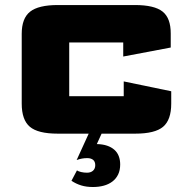

<svg xmlns="http://www.w3.org/2000/svg" viewBox="-20 -531 757 770"><path d="M67.1 -115.5V-395.3Q67.1 -457.6 100.7 -484.2Q134.3 -510.8 212 -510.8H520.8Q599.2 -510.8 632.1 -484.5Q665 -458.2 664.7 -396.3V-340.4L474.2 -304.3V-360.7Q474.2 -360.7 474.2 -360.7Q474.2 -360.7 474.2 -360.7H257.6Q257.6 -360.7 257.6 -360.7Q257.6 -360.7 257.6 -360.7V-145.1Q257.6 -145.1 257.6 -145.1Q257.6 -145.1 257.6 -145.1H476.2Q476.2 -145.1 476.2 -145.1Q476.2 -145.1 476.2 -145.1V-204.5L666.7 -165V-115.5Q666.7 -50.2 634.1 -22.6Q601.5 5 522.3 5H211.5Q132.3 5 99.7 -22.6Q67.1 -50.2 67.1 -115.5ZM338 0H389.7L368.3 46.8Q391.8 47.3 409.3 53.2Q426.9 59.2 438.7 69.7Q450.5 80.1 456.2 95.1Q462 110.1 462 128.6Q462 151.8 453.7 168.9Q445.3 186 430.6 197.1Q415.9 208.2 396.1 213.6Q376.3 219 352.8 219Q326.3 219 305.6 212.6Q284.8 206.2 266.6 194L288.6 152.4Q294.4 156.4 305.6 159Q316.9 161.6 328.8 161.6Q344.2 161.6 353.1 153.5Q362 145.4 362 131.4Q362 117 353.3 110Q344.6 103.1 330 103.1Q319.3 103.1 308.9 104.9Q298.5 106.8 287.4 110.8Z"/></svg>

Font: Science Gothic
Style: Regular
Weight: 400
Designer: Thomas Phinney, Vassil Kateliev, Brandon Buerkle
Foundry: Font Detective LLC
Version: Version 1.018